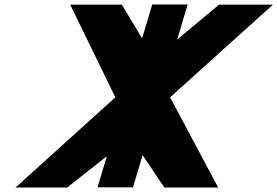

<svg xmlns="http://www.w3.org/2000/svg" viewBox="-20 -846 1251 866"><path d="M964.2 0 747.3 -407 1210.9 -825H967.9L779.2 -667.7L826.5 -826H666.7L621 -673L529.6 -825H296.6L500.2 -407L49.8 0H282.8L462 -141.5L420 -1H579.8L623.3 -146.5L721.2 0Z"/></svg>

Font: Hussar
Style: BdSuprExtOblThree
Weight: 700
Foundry: Cannot Into Space Fonts
Version: Version 2.00